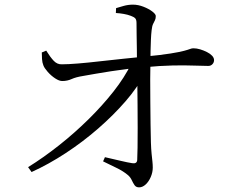

<svg xmlns="http://www.w3.org/2000/svg" viewBox="-20 -790 1040 827"><path d="M101 -70Q167 -111 233.5 -163.5Q300 -216 360.5 -275.5Q421 -335 469 -396Q517 -457 545 -515L602 -518L601 -470Q573 -414 521 -354Q469 -294 403 -236.5Q337 -179 263 -130.5Q189 -82 116 -49ZM579 17Q566 17 559.5 7.5Q553 -2 547.5 -14Q542 -26 532 -35Q511 -53 480.5 -67.5Q450 -82 424 -95L432 -113Q463 -106 496.5 -98Q530 -90 550 -87Q570 -84 571 -101Q572 -118 572.5 -154.5Q573 -191 573 -239Q573 -287 572.5 -338Q572 -389 571.5 -436Q571 -483 570 -515Q570 -545 569.5 -578Q569 -611 568.5 -641Q568 -671 568 -691Q568 -705 562.5 -711Q557 -717 543 -722Q530 -727 513 -730Q496 -733 479 -734L480 -755Q493 -759 512.5 -764.5Q532 -770 553 -770Q575 -770 598 -761Q621 -752 636 -740.5Q651 -729 651 -721Q651 -710 647.5 -703Q644 -696 639.5 -687Q635 -678 633 -659Q631 -642 630 -618Q629 -594 628.5 -570.5Q628 -547 628 -528Q627 -496 627 -449Q627 -402 627.5 -351Q628 -300 628.5 -253.5Q629 -207 630 -177Q631 -147 633 -127.5Q635 -108 636.5 -94.5Q638 -81 638 -68Q638 -48 629.5 -28Q621 -8 607.5 4.5Q594 17 579 17ZM248 -441Q235 -441 217.5 -452.5Q200 -464 185.5 -480.5Q171 -497 167 -508Q162 -520 161 -535.5Q160 -551 160 -564L179 -572Q197 -543 212 -527.5Q227 -512 247 -513Q273 -513 316 -516.5Q359 -520 410.5 -526Q462 -532 512 -537Q562 -542 601 -546Q674 -553 714 -559.5Q754 -566 772.5 -571Q791 -576 798.5 -579Q806 -582 813 -582Q827 -582 842 -577.5Q857 -573 871 -566Q885 -559 893.5 -550Q902 -541 902 -531Q902 -521 895 -513.5Q888 -506 877 -506Q853 -506 815.5 -507.5Q778 -509 724.5 -508Q671 -507 597 -500Q527 -494 457.5 -483Q388 -472 339 -463Q307 -458 288.5 -449.5Q270 -441 248 -441Z"/></svg>

Font: Noto Serif HK ExtraLight
Style: Regular
Weight: 400
Version: Version 2.002-H1;hotconv 1.1.0;makeotfexe 2.6.0